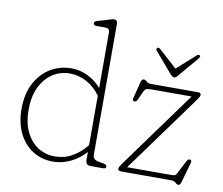

<svg xmlns="http://www.w3.org/2000/svg" viewBox="-80 -822 1087 936"><g transform="rotate(10 463.0 -354.0)"><path d="M42.5 -216.5Q42.5 -291.5 70.8 -344.5Q99 -397.5 145.8 -425.2Q192.5 -453 248.5 -453Q292.5 -453 331.5 -433.5Q370.5 -414 397.5 -381.5V-655Q397.5 -677.5 377.5 -677.5H332.5Q317 -677.5 317 -689Q317 -698 332.5 -702.5L384 -717.5Q392.5 -720 399.5 -722.2Q406.5 -724.5 411 -724.5Q428.5 -724.5 428.5 -705.5V-57Q428.5 -33 456.5 -28L482 -23.5Q498.5 -20.5 498.5 -10.5Q498.5 0 483 0H427.5Q409.5 0 403.5 -6.2Q397.5 -12.5 397.5 -32.5V-65.5Q365.5 -29.5 323.5 -9.5Q281.5 10.5 237.5 10.5Q180 10.5 136 -18Q92 -46.5 67.2 -97.5Q42.5 -148.5 42.5 -216.5ZM77 -218Q77 -156 98.2 -110.8Q119.5 -65.5 156.8 -40.8Q194 -16 241.5 -16Q289 -16 328.2 -38.5Q367.5 -61 397.5 -99V-344Q368.5 -384 328.8 -405.5Q289 -427 245 -427Q198.5 -427 160.2 -402Q122 -377 99.5 -330.2Q77 -283.5 77 -218ZM869 -397 599 -25.5H818Q834.5 -25.5 839 -30.5Q843.5 -35.5 848 -45.5L876 -99.5Q881 -109.5 884.5 -112.5Q888 -115.5 892.5 -115.5Q905 -115.5 901 -100.5L876.5 -13.5Q872.5 2 869.2 8.8Q866 15.5 859.5 15.5Q851 15.5 844 7.8Q837 0 820 0H572Q558 0 558 -11.5Q558 -15.5 560.8 -21.2Q563.5 -27 575.5 -43.5L848.5 -419.5H651.5Q630.5 -419.5 623.5 -415.8Q616.5 -412 611 -399.5L594.5 -362.5Q590 -353 586.8 -350.2Q583.5 -347.5 579 -347.5Q566.5 -347.5 570 -362L588.5 -435.5Q592 -451 595.5 -456Q599 -461 605 -461Q613.5 -461 620.5 -453.2Q627.5 -445.5 642.5 -445.5H876.5Q890.5 -445.5 890.5 -434Q890.5 -430 886.5 -422.8Q882.5 -415.5 869 -397ZM764.5 -507Q756 -496.5 748.5 -496.5Q739.5 -496.5 730.5 -507L642.5 -610Q635.5 -618.5 643 -624Q649 -628.5 658 -620.5L747.5 -539.5L837.5 -620.5Q846.5 -628 852.5 -624Q859.5 -619 852 -610Z"/></g></svg>

Font: Fraunces 72pt SuperSoft Thin
Style: Regular
Weight: 100
Version: Version 1.000;[b76b70a41]